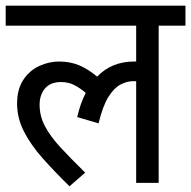

<svg xmlns="http://www.w3.org/2000/svg" viewBox="-20 -642 671 674"><path d="M0 -552V-622H631V-552H537V0H458V-357Q453 -357 447 -357Q426 -357 403.5 -345.5Q381 -334 361 -302.5Q341 -271 326 -209L251 -231Q262 -279 281 -316Q261 -333 240.5 -343.5Q220 -354 194 -354Q157 -354 138 -331.5Q119 -309 119 -274Q119 -235 137.5 -199.5Q156 -164 192 -125Q228 -86 279 -36L224 12Q173 -38 131 -85Q89 -132 64.5 -179.5Q40 -227 40 -278Q40 -329 62 -362Q84 -395 118 -410.5Q152 -426 187 -426Q227 -426 258.5 -412.5Q290 -399 321 -373Q372 -426 450 -426Q454 -426 458 -426V-552Z"/></svg>

Font: Noto Sans SemiCondensed
Style: Regular
Weight: 400
Width: 4
Designer: Monotype Design Team
Foundry: Monotype Imaging Inc.
Version: Version 2.013; ttfautohint (v1.8.4.7-5d5b)